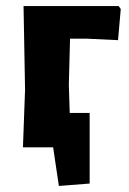

<svg xmlns="http://www.w3.org/2000/svg" viewBox="-20 -488 426 636"><path d="M56 0 63 -191 58 -468H373L380 -458L371 -355L265 -360H212L208 -207L211 -114H277V120L175 128L156 0Z"/></svg>

Font: Alegreya Sans SC ExtraBold
Style: Regular
Weight: 800
Designer: Juan Pablo del Peral
Foundry: Huerta Tipografica
Version: Version 2.007